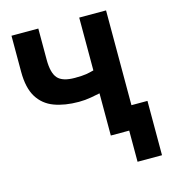

<svg xmlns="http://www.w3.org/2000/svg" viewBox="-104 -617 758 857"><g transform="rotate(-15 274.5 -188.5)"><path d="M28 -366Q28 -292 54.5 -249Q81 -206 129.5 -188Q178 -170 243 -170Q272 -170 299.5 -175Q327 -180 341 -183V12H426V156H539V-95H465V-533H341V-289Q323 -284 305 -281Q287 -278 253 -278Q196 -278 174 -303Q152 -328 152 -389V-533H28Z"/></g></svg>

Font: Repo DemiBold
Style: Regular
Weight: 600
Designer: Stefan Peev
Foundry: Context Ltd
Version: Version 1.502